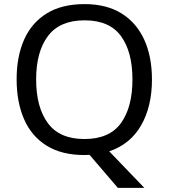

<svg xmlns="http://www.w3.org/2000/svg" viewBox="-20 -745 821 935"><path d="M720 -358Q720 -227 667.5 -135Q615 -43 512 -8L683 170H554L416 9Q410 9 403.5 9.5Q397 10 391 10Q280 10 206.5 -36Q133 -82 97 -165Q61 -248 61 -359Q61 -469 97 -551Q133 -633 206.5 -679Q280 -725 392 -725Q499 -725 572 -679.5Q645 -634 682.5 -551.5Q720 -469 720 -358ZM156 -358Q156 -223 213 -145.5Q270 -68 391 -68Q513 -68 569 -145.5Q625 -223 625 -358Q625 -493 569 -569.5Q513 -646 392 -646Q271 -646 213.5 -569.5Q156 -493 156 -358Z"/></svg>

Font: Noto Sans Tifinagh Tawellemmet
Style: Regular
Weight: 400
Designer: JamraPatel
Foundry: JamraPatel LLC
Version: Version 2.006; ttfautohint (v1.8.4.7-5d5b)